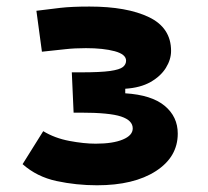

<svg xmlns="http://www.w3.org/2000/svg" viewBox="-20 -547 626 577"><path d="M271.5 9.8Q209.5 9.8 150.1 -2.9Q90.8 -15.6 47.9 -53.7L109.9 -152.8Q144.5 -131.8 188.5 -123.5Q232.4 -115.2 267.6 -115.2Q319.3 -115.2 349.1 -127.7Q378.9 -140.1 378.9 -161.1Q378.9 -185.1 344 -196.8Q309.1 -208.5 221.7 -208.5H201.2L195.8 -329.6H223.1Q282.2 -329.6 311 -333.7Q339.8 -337.9 349.4 -345.7Q358.9 -353.5 358.9 -364.7Q358.9 -383.8 324.7 -393.1Q290.5 -402.3 238.3 -402.3Q204.1 -402.3 176.8 -399.2Q149.4 -396 106 -391.6L89.4 -514.6Q127.4 -519.5 161.4 -523.4Q195.3 -527.3 249 -527.3Q361.3 -527.3 427.7 -495.4Q494.1 -463.4 494.1 -394Q494.1 -368.2 478.5 -343Q462.9 -317.9 432.4 -300.5Q401.9 -283.2 356.4 -280.3V-266.6Q435.5 -261.7 474.9 -229Q514.2 -196.3 514.2 -145.5Q514.2 -75.2 448.2 -32.7Q382.3 9.8 271.5 9.8Z"/></svg>

Font: Cascadia Mono PL
Style: Bold
Weight: 700
Monospace: yes
Designer: Aaron Bell
Foundry: Saja Typeworks
Version: Version 2404.023; ttfautohint (v1.8.4)